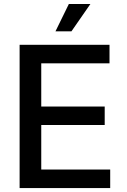

<svg xmlns="http://www.w3.org/2000/svg" viewBox="-20 -955 643 975"><path d="M79.6 0V-727.5H536.1V-633.3H189.5V-414.1H511.7V-320.3H189.5V-94.2H539.6V0ZM261.7 -795.9 329.6 -934.6H439L342.8 -795.9Z"/></svg>

Font: Inter V
Style: Weight 500 Optical size 14.0
Weight: 500
Designer: Rasmus Andersson
Foundry: rsms
Version: Version 4.000;git-4fc901f